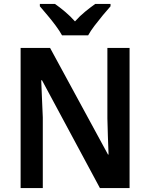

<svg xmlns="http://www.w3.org/2000/svg" viewBox="-20 -958 765 978"><path d="M640 0H489L194 -549H190Q192 -499 194 -452.5Q196 -406 198 -360V0H85V-714H235L530 -171H533Q531 -218 529.5 -264.5Q528 -311 527 -355V-714H640ZM296 -778Q284 -800 264 -827Q244 -854 222 -880Q200 -906 183 -926V-938H260Q283 -922 310.5 -899Q338 -876 362 -849Q387 -877 413.5 -898.5Q440 -920 465 -938H543V-926Q526 -907 504 -880.5Q482 -854 461.5 -827Q441 -800 429 -778Z"/></svg>

Font: Noto Sans Malayalam SemiCondensed SemiBold
Style: Regular
Weight: 600
Width: 4
Designer: Jelle Bosma - Monotype Design Team
Foundry: Monotype Imaging Inc.
Version: Version 2.104; ttfautohint (v1.8.4.7-5d5b)